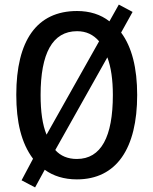

<svg xmlns="http://www.w3.org/2000/svg" viewBox="-20 -772 669 837"><path d="M578 -358C578 -475 555 -567 508 -630L558 -720L498 -752L457 -679C419 -709 371 -724 316 -724C140 -724 51 -595 51 -359C51 -240 73 -148 124 -80L74 14L133 45L175 -32C212 -5 259 10 315 10C488 10 578 -125 578 -358ZM157 -358C157 -538 208 -636 316 -636C356 -636 387 -621 412 -592L183 -185C165 -228 157 -286 157 -358ZM472 -358C472 -176 421 -79 315 -79C276 -79 244 -92 221 -118L448 -522C464 -480 472 -424 472 -358Z"/></svg>

Font: Noto Sans Thai Looped Condensed Medium
Style: Regular
Weight: 500
Width: 3
Designer: Sasikarn Vongin, Ben Mitchell
Foundry: The Fontpad Ltd
Version: Version 1.001